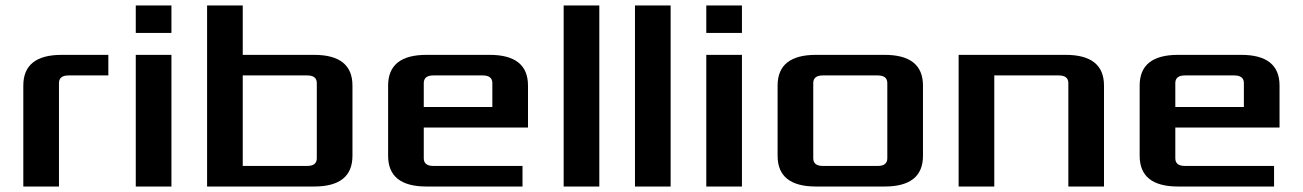

<svg xmlns="http://www.w3.org/2000/svg" viewBox="-20 -680 4750 700"><path d="M65 0V-368Q65 -480 205 -480H375V-405H230Q195 -405 195 -377V0Z M475 0V-480H605V0ZM475 -560V-660H605V-560Z M735 0V-660H865V-480H1125Q1265 -480 1265 -368V-112Q1265 0 1125 0ZM865 -75H1100Q1135 -75 1135 -103V-377Q1135 -405 1100 -405H865Z M1395 -112V-368Q1395 -480 1535 -480H1765Q1905 -480 1905 -368V-215H1525V-103Q1525 -75 1560 -75H1885V0H1535Q1395 0 1395 -112ZM1525 -290H1775V-377Q1775 -405 1740 -405H1560Q1525 -405 1525 -377Z M2035 0V-660H2165V0Z M2295 0V-660H2425V0Z M2555 0V-480H2685V0ZM2555 -560V-660H2685V-560Z M2815 -112V-368Q2815 -480 2955 -480H3205Q3345 -480 3345 -368V-112Q3345 0 3205 0H2955Q2815 0 2815 -112ZM2945 -103Q2945 -75 2980 -75H3180Q3215 -75 3215 -103V-377Q3215 -405 3180 -405H2980Q2945 -405 2945 -377Z M3475 0V-480H3865Q4005 -480 4005 -368V0H3875V-377Q3875 -405 3840 -405H3605V0Z M4135 -112V-368Q4135 -480 4275 -480H4505Q4645 -480 4645 -368V-215H4265V-103Q4265 -75 4300 -75H4625V0H4275Q4135 0 4135 -112ZM4265 -290H4515V-377Q4515 -405 4480 -405H4300Q4265 -405 4265 -377Z"/></svg>

Font: Xolonium
Style: Regular
Weight: 400
Designer: Severin Meyer
Version: Version 4.2